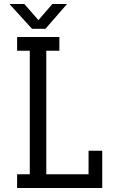

<svg xmlns="http://www.w3.org/2000/svg" viewBox="-20 -934 568 954"><path d="M313 -914 206 -791H139L27 -914H101L171 -834L240 -914ZM65 0V-68H128V-682H65V-750H275V-682H210V-68H420V-185H488V0Z"/></svg>

Font: Kelly Slab
Style: Regular
Weight: 400
Designer: Denis Masharov
Foundry: Denis Masharov
Version: Version 1.001